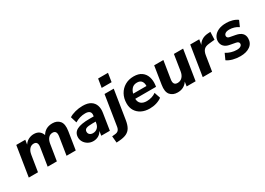

<svg xmlns="http://www.w3.org/2000/svg" viewBox="-6 -1632 3768 2730"><g transform="rotate(-30 1878.5 -267.0)"><path d="M21 0 99 -491H247L235 -418Q264 -461 305 -481Q346 -501 390 -501Q491 -501 524 -408Q579 -501 695 -501Q772 -501 813.5 -451Q855 -401 838 -292L792 0H641L687 -291Q701 -384 632 -384Q589 -384 561 -352Q533 -320 524 -262L482 0H331L377 -291Q392 -384 322 -384Q280 -384 251.5 -352Q223 -320 214 -262L172 0Z M1078 11Q1032 11 994 -10.5Q956 -32 934 -67Q912 -102 912 -143Q912 -221 978.5 -256.5Q1045 -292 1187 -292H1255L1257 -305Q1264 -346 1242.5 -368Q1221 -390 1170 -390Q1082 -390 1000 -341L969 -443Q1008 -469 1068.5 -485Q1129 -501 1191 -501Q1275 -501 1323 -470Q1371 -439 1388 -386.5Q1405 -334 1394 -269L1352 0H1211L1222 -72Q1198 -29 1160 -9Q1122 11 1078 11ZM1129 -90Q1172 -90 1201.5 -116.5Q1231 -143 1238 -188L1243 -214H1190Q1117 -214 1087 -200.5Q1057 -187 1057 -153Q1057 -123 1077.5 -106.5Q1098 -90 1129 -90Z M1556 -586 1579 -727H1741L1719 -586ZM1351 193 1341 85 1390 80Q1426 77 1445 58Q1464 39 1470 2L1548 -491H1699L1624 -17Q1613 53 1588 97Q1563 141 1517 163Q1471 185 1396 190Z M2005 11Q1928 11 1871 -17.5Q1814 -46 1783 -96.5Q1752 -147 1752 -215Q1752 -299 1787.5 -363.5Q1823 -428 1885.5 -464.5Q1948 -501 2028 -501Q2110 -501 2159 -465.5Q2208 -430 2227 -370.5Q2246 -311 2237 -239L2233 -213H1892Q1893 -160 1926 -131Q1959 -102 2020 -102Q2062 -102 2101.5 -114Q2141 -126 2172 -149L2205 -50Q2169 -22 2116 -5.5Q2063 11 2005 11ZM2027 -401Q1973 -401 1943 -368.5Q1913 -336 1903 -291H2121Q2124 -338 2101.5 -369.5Q2079 -401 2027 -401Z M2462 11Q2384 11 2341.5 -39.5Q2299 -90 2317 -199L2363 -491H2514L2468 -201Q2453 -107 2528 -107Q2575 -107 2606 -139.5Q2637 -172 2646 -229L2687 -491H2838L2760 0H2613L2624 -73Q2569 11 2462 11Z M2877 0 2955 -491H3103L3089 -407Q3112 -448 3152 -472.5Q3192 -497 3247 -501L3293 -504L3288 -377L3192 -367Q3132 -361 3105.5 -332Q3079 -303 3070 -246L3031 0Z M3493 11Q3429 11 3372 -4Q3315 -19 3276 -47L3320 -144Q3356 -120 3402 -106.5Q3448 -93 3492 -93Q3535 -93 3556.5 -108Q3578 -123 3578 -146Q3578 -179 3531 -188L3440 -205Q3381 -215 3349 -248.5Q3317 -282 3317 -333Q3317 -378 3343.5 -416.5Q3370 -455 3422 -478Q3474 -501 3550 -501Q3597 -501 3646.5 -487.5Q3696 -474 3732 -447L3690 -352Q3657 -375 3618.5 -386.5Q3580 -398 3542 -398Q3497 -398 3474.5 -382Q3452 -366 3452 -341Q3452 -327 3461.5 -316.5Q3471 -306 3493 -302L3583 -285Q3713 -261 3713 -157Q3713 -76 3652.5 -32.5Q3592 11 3493 11Z"/></g></svg>

Font: Nunito Sans ExtraBold
Style: Italic
Weight: 800
Italic angle: -9°
Designer: Vernon Adams
Foundry: Vernon Adams
Version: Version 3.006; ttfautohint (v1.8.3)